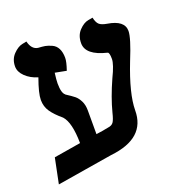

<svg xmlns="http://www.w3.org/2000/svg" viewBox="-110 -658 720 771"><g transform="rotate(-20 249.5 -273.0)"><path d="M275.9 -127.9Q292 -129.9 299.1 -139.9Q306.2 -149.9 313 -178.2Q328.1 -237.3 359.9 -308.1Q384.8 -358.9 384.8 -381.8Q384.8 -409.7 377 -411.1Q290 -432.1 290 -482.9Q290 -516.1 309.6 -536.6Q329.1 -557.1 348.6 -560.5L368.2 -564Q373 -542 382.6 -533.4Q392.1 -524.9 415 -521Q485.8 -509.8 485.8 -464.8Q485.8 -435.1 450.2 -348.1Q402.3 -226.1 401.9 -155.8Q401.9 -36.6 250 -20Q214.8 -14.2 130.9 -0.5Q46.9 13.2 12.2 19L34.2 -88.9L148.9 -107.9Q147.9 -196.8 120.1 -227.1Q90.3 -252 75.2 -273.9Q60.1 -295.9 60.1 -324.2Q60.1 -353 82 -413.1Q49.8 -422.9 29.3 -442.9Q8.8 -462.9 8.8 -485.8Q8.8 -516.6 28.3 -536.9Q47.9 -557.1 66.9 -561L85.9 -564.9Q94.7 -528.8 121.1 -524.9Q139.2 -523.9 150.6 -522Q162.1 -520 178 -512.9Q193.8 -505.9 201.9 -490Q210 -474.1 210 -450.2Q210 -433.1 198.2 -398.9Q174.3 -403.8 149.9 -408.2Q146 -378.4 146 -363.8Q146 -321.8 160.2 -312H159.2Q184.1 -295.9 195.1 -286.9Q206.1 -277.8 214.6 -261Q223.1 -244.1 223.1 -220.2V-119.1Q231.9 -120.1 249.5 -123Q267.1 -126 275.9 -127.9Z"/></g></svg>

Font: Linux Libertine
Style: Semibold
Weight: 600
Designer: Philipp H. Poll
Foundry: Philipp H. Poll
Version: Version 5.1.2 ; ttfautohint (v0.9)